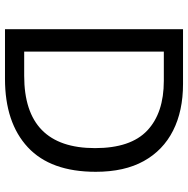

<svg xmlns="http://www.w3.org/2000/svg" viewBox="-12 -742 754 770"><g transform="rotate(90 365.0 -357.0)"><path d="M669 -364Q669 -183 570.5 -91.5Q472 0 296 0H97V-714H317Q425 -714 504 -674Q583 -634 626 -556.5Q669 -479 669 -364ZM574 -361Q574 -504 503.5 -570.5Q433 -637 304 -637H187V-77H284Q574 -77 574 -361Z"/></g></svg>

Font: Noto Sans Pau Cin Hau
Style: Regular
Weight: 400
Designer: Monotype Design Team
Foundry: Monotype Imaging Inc.
Version: Version 2.002; ttfautohint (v1.8.4.7-5d5b)